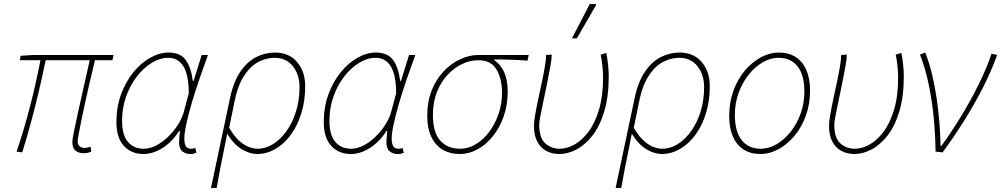

<svg xmlns="http://www.w3.org/2000/svg" viewBox="-20 -750 4954 950"><path d="M394 8Q367 8 352.5 -5.5Q338 -19 338 -48Q338 -60 346.5 -102.5Q355 -145 368.5 -205Q382 -265 396.5 -330Q411 -395 424 -452H206Q190 -374 171.5 -295.5Q153 -217 132.5 -141.5Q112 -66 90 4L62 0Q98 -105 128.5 -223Q159 -341 180 -452H78L82 -474L146 -478H542L536 -452H450Q438 -405 426 -352Q414 -299 402.5 -248Q391 -197 382.5 -154.5Q374 -112 369 -84.5Q364 -57 364 -52Q364 -36 373 -27Q382 -18 400 -18Q405 -18 412 -19.5Q419 -21 428 -24L432 0Q426 3 416 5.5Q406 8 394 8Z M690 12Q630 12 593 -28Q556 -68 556 -146Q556 -220 579 -283Q602 -346 640 -392.5Q678 -439 723.5 -464.5Q769 -490 814 -490Q871 -490 898 -454.5Q925 -419 934 -350H938L978 -478H1009Q987 -418 966 -357Q945 -296 928.5 -239.5Q912 -183 902 -137Q892 -91 892 -62Q892 -43 898.5 -28.5Q905 -14 927 -14Q933 -14 938 -15.5Q943 -17 946 -18L952 6Q944 9 938 10.5Q932 12 921 12Q899 12 882.5 -1Q866 -14 866 -46Q866 -55 867.5 -70.5Q869 -86 870 -102H866Q832 -48 784.5 -18Q737 12 690 12ZM692 -14Q722 -14 753.5 -30.5Q785 -47 813.5 -75Q842 -103 862.5 -136Q883 -169 891 -202L914 -288Q914 -378 888 -421Q862 -464 812 -464Q772 -464 731.5 -439.5Q691 -415 657.5 -372Q624 -329 604 -272.5Q584 -216 584 -152Q584 -83 612.5 -48.5Q641 -14 692 -14Z M1024 180 1118 -264Q1135 -345 1169 -395Q1203 -445 1247.5 -467.5Q1292 -490 1340 -490Q1410 -490 1450 -443Q1490 -396 1490 -324Q1490 -251 1471 -189.5Q1452 -128 1418.5 -82.5Q1385 -37 1342 -12.5Q1299 12 1252 12Q1217 12 1178 -10.5Q1139 -33 1104 -88Q1094 -36 1085.5 5Q1077 46 1069 87Q1061 128 1052 180ZM1254 -14Q1295 -14 1332 -37.5Q1369 -61 1398.5 -102.5Q1428 -144 1445 -199.5Q1462 -255 1462 -318Q1462 -381 1429 -422.5Q1396 -464 1338 -464Q1297 -464 1257.5 -443Q1218 -422 1187 -374Q1156 -326 1140 -246L1114 -118Q1139 -75 1164.5 -52.5Q1190 -30 1213.5 -22Q1237 -14 1254 -14Z M1716 12Q1656 12 1619 -28Q1582 -68 1582 -146Q1582 -220 1605 -283Q1628 -346 1666 -392.5Q1704 -439 1749.5 -464.5Q1795 -490 1840 -490Q1897 -490 1924 -454.5Q1951 -419 1960 -350H1964L2004 -478H2035Q2013 -418 1992 -357Q1971 -296 1954.5 -239.5Q1938 -183 1928 -137Q1918 -91 1918 -62Q1918 -43 1924.5 -28.5Q1931 -14 1953 -14Q1959 -14 1964 -15.5Q1969 -17 1972 -18L1978 6Q1970 9 1964 10.5Q1958 12 1947 12Q1925 12 1908.5 -1Q1892 -14 1892 -46Q1892 -55 1893.5 -70.5Q1895 -86 1896 -102H1892Q1858 -48 1810.5 -18Q1763 12 1716 12ZM1718 -14Q1748 -14 1779.5 -30.5Q1811 -47 1839.5 -75Q1868 -103 1888.5 -136Q1909 -169 1917 -202L1940 -288Q1940 -378 1914 -421Q1888 -464 1838 -464Q1798 -464 1757.5 -439.5Q1717 -415 1683.5 -372Q1650 -329 1630 -272.5Q1610 -216 1610 -152Q1610 -83 1638.5 -48.5Q1667 -14 1718 -14Z M2254 12Q2207 12 2171 -9Q2135 -30 2114.5 -72Q2094 -114 2094 -178Q2094 -247 2116 -302.5Q2138 -358 2175 -397Q2212 -436 2257 -457Q2302 -478 2348 -478H2596L2590 -450Q2549 -453 2508.5 -454.5Q2468 -456 2426 -456V-452Q2458 -430 2475 -391.5Q2492 -353 2492 -296Q2492 -231 2472.5 -175Q2453 -119 2419.5 -77Q2386 -35 2343.5 -11.5Q2301 12 2254 12ZM2256 -14Q2297 -14 2334.5 -36.5Q2372 -59 2401 -98Q2430 -137 2447 -187Q2464 -237 2464 -291Q2464 -359 2437 -405.5Q2410 -452 2346 -452Q2305 -452 2265 -432.5Q2225 -413 2192.5 -377.5Q2160 -342 2141 -292.5Q2122 -243 2122 -182Q2122 -94 2158.5 -54Q2195 -14 2256 -14Z M2748 12Q2712 12 2683.5 -3Q2655 -18 2638.5 -49Q2622 -80 2622 -128Q2622 -148 2628 -182.5Q2634 -217 2643 -259Q2652 -301 2661 -343Q2670 -385 2676 -420.5Q2682 -456 2682 -478L2710 -480Q2710 -460 2703.5 -423.5Q2697 -387 2688 -342.5Q2679 -298 2670 -255.5Q2661 -213 2654.5 -180Q2648 -147 2648 -134Q2648 -67 2678 -40.5Q2708 -14 2750 -14Q2784 -14 2821 -34Q2858 -54 2890.5 -96.5Q2923 -139 2943.5 -206.5Q2964 -274 2964 -368Q2964 -392 2960.5 -424.5Q2957 -457 2952 -480L2980 -488Q2985 -463 2988.5 -430.5Q2992 -398 2992 -374Q2992 -271 2969.5 -197.5Q2947 -124 2910.5 -78Q2874 -32 2831.5 -10Q2789 12 2748 12ZM2810 -560 2898 -730H2928L2930 -726L2834 -560Z M3026 180 3120 -264Q3137 -345 3171 -395Q3205 -445 3249.5 -467.5Q3294 -490 3342 -490Q3412 -490 3452 -443Q3492 -396 3492 -324Q3492 -251 3473 -189.5Q3454 -128 3420.5 -82.5Q3387 -37 3344 -12.5Q3301 12 3254 12Q3219 12 3180 -10.5Q3141 -33 3106 -88Q3096 -36 3087.5 5Q3079 46 3071 87Q3063 128 3054 180ZM3256 -14Q3297 -14 3334 -37.5Q3371 -61 3400.5 -102.5Q3430 -144 3447 -199.5Q3464 -255 3464 -318Q3464 -381 3431 -422.5Q3398 -464 3340 -464Q3299 -464 3259.5 -443Q3220 -422 3189 -374Q3158 -326 3142 -246L3116 -118Q3141 -75 3166.5 -52.5Q3192 -30 3215.5 -22Q3239 -14 3256 -14Z M3742 12Q3694 12 3659.5 -10Q3625 -32 3606.5 -74Q3588 -116 3588 -176Q3588 -243 3608.5 -300Q3629 -357 3664.5 -399.5Q3700 -442 3744 -466Q3788 -490 3834 -490Q3882 -490 3916.5 -468Q3951 -446 3969.5 -404Q3988 -362 3988 -302Q3988 -235 3967.5 -178Q3947 -121 3911.5 -78.5Q3876 -36 3832.5 -12Q3789 12 3742 12ZM3744 -14Q3784 -14 3822.5 -36.5Q3861 -59 3892 -98Q3923 -137 3941.5 -188Q3960 -239 3960 -296Q3960 -379 3926.5 -421.5Q3893 -464 3832 -464Q3792 -464 3753.5 -441.5Q3715 -419 3684 -380Q3653 -341 3634.5 -290Q3616 -239 3616 -182Q3616 -100 3649.5 -57Q3683 -14 3744 -14Z M4208 12Q4172 12 4143.5 -3Q4115 -18 4098.5 -49Q4082 -80 4082 -128Q4082 -148 4088 -182.5Q4094 -217 4103 -259Q4112 -301 4121 -343Q4130 -385 4136 -420.5Q4142 -456 4142 -478L4170 -480Q4170 -460 4163.5 -423.5Q4157 -387 4148 -342.5Q4139 -298 4130 -255.5Q4121 -213 4114.5 -180Q4108 -147 4108 -134Q4108 -67 4138 -40.5Q4168 -14 4210 -14Q4244 -14 4281 -34Q4318 -54 4350.5 -96.5Q4383 -139 4403.5 -206.5Q4424 -274 4424 -368Q4424 -392 4420.5 -424.5Q4417 -457 4412 -480L4440 -488Q4445 -463 4448.5 -430.5Q4452 -398 4452 -374Q4452 -271 4429.5 -197.5Q4407 -124 4370.5 -78Q4334 -32 4291.5 -10Q4249 12 4208 12Z M4609 0Q4608 -86 4599.5 -171.5Q4591 -257 4574.5 -335.5Q4558 -414 4532 -480L4558 -490Q4578 -440 4592 -381Q4606 -322 4615 -260Q4624 -198 4628.5 -138.5Q4633 -79 4634 -28H4638Q4686 -94 4733.5 -171.5Q4781 -249 4821 -329.5Q4861 -410 4886 -484L4914 -478Q4884 -396 4842.5 -314.5Q4801 -233 4751 -153.5Q4701 -74 4644 4Z"/></svg>

Font: Source Sans 3 VF
Style: Italic
Weight: 200
Italic angle: -11°
Designer: Paul D. Hunt
Foundry: Adobe Systems Incorporated
Version: Version 3.042;hotconv 1.0.118;makeotfexe 2.5.65603